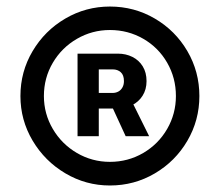

<svg xmlns="http://www.w3.org/2000/svg" viewBox="-20 -737 679 593"><path d="M219.5 -571.3H344.5Q368.7 -571.3 389 -561.2Q409.3 -551.1 420.9 -532Q432.6 -512.9 432.6 -486.5Q432.6 -460.6 420.4 -441.4Q408.3 -422.2 387.6 -412Q366.9 -401.8 341.7 -401.8H256.1V-449.9H327.4Q337.3 -449.9 345.3 -454.1Q353.3 -458.4 358 -466.7Q362.8 -475 362.8 -486.5Q362.8 -505.2 353 -513.9Q343.2 -522.7 328.3 -522.7H285.1V-316.4H219.5ZM440.6 -316.4H368.1L313.8 -434.3H382.1ZM43.1 -440.4Q43.1 -515.6 80.7 -579.1Q118.3 -642.6 181.8 -679.7Q245.2 -716.8 319.5 -716.8Q394.7 -716.8 458.1 -679.7Q521.6 -642.6 558.7 -579.1Q595.8 -515.6 595.8 -440.4Q595.8 -365.7 558.7 -302.2Q521.6 -238.7 458.1 -201.4Q394.7 -164.1 319.5 -164.1Q245.2 -164.1 181.8 -201.7Q118.3 -239.3 80.7 -302.7Q43.1 -366.2 43.1 -440.4ZM523.3 -440.4Q523.3 -496.4 496.3 -543.3Q469.3 -590.3 422.4 -617.3Q375.4 -644.3 319.5 -644.3Q264.5 -644.3 217.5 -617Q170.6 -589.8 143.1 -543.1Q115.6 -496.4 115.6 -440.4Q115.6 -385.6 143.1 -338.8Q170.6 -292 217.5 -264.5Q264.5 -237.1 319.5 -237.1Q375.4 -237.1 422.4 -264.5Q469.3 -292 496.3 -338.8Q523.3 -385.6 523.3 -440.4Z"/></svg>

Font: Pretendard Std Variable
Style: Regular
Weight: 400
Designer: Base glyphs from Inter by Rasmus Andersson; Hangeul glyphs from Noto Sans CJK(Source Han Sans) by Jang Soo-young and Kan
Foundry: Kil Hyung-jin
Version: Version 1.309;Glyphs 3.2 (3225)